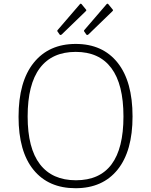

<svg xmlns="http://www.w3.org/2000/svg" viewBox="-20 -984 798 1014"><path d="M78 -367Q78 -553 158 -652.5Q238 -752 380 -752Q522 -752 601 -653Q680 -554 680 -369Q680 -186 601 -88Q522 10 379 10Q236 10 157 -87Q78 -184 78 -367ZM632 -369Q632 -539 568 -624.5Q504 -710 380 -710Q255 -710 190.5 -624.5Q126 -539 126 -369Q126 -201 191 -116.5Q256 -32 381 -32Q632 -32 632 -369ZM433 -935Q436 -932 436 -930Q436 -927 430 -922L306 -802Q298 -796 294 -803L285 -816Q280 -821 285 -826L402 -962Q406 -967 411 -962ZM574 -935Q577 -932 577 -930Q577 -927 571 -922L447 -802Q439 -796 435 -803L426 -816Q421 -821 426 -826L543 -962Q547 -967 552 -962Z"/></svg>

Font: Libre Franklin Thin
Style: Regular
Weight: 250
Designer: Pablo Impallari, Rodrigo Fuenzalida
Foundry: Impallari Type
Version: Version 1.002; ttfautohint (v1.5)